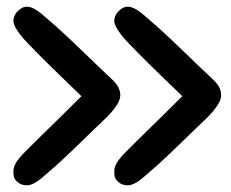

<svg xmlns="http://www.w3.org/2000/svg" viewBox="-20 -554 690 573"><path d="M350 -95Q372 -117 387.5 -132.5Q403 -148 420.5 -165Q438 -182 462 -205.5Q486 -229 524 -267Q488 -302 464.5 -324.5Q441 -347 424.5 -363.5Q408 -380 394 -394Q380 -408 362 -427Q347 -442 334 -461Q321 -480 321 -491Q321 -506 332 -519Q339 -526 346 -530Q353 -534 362 -534Q371 -534 383.5 -527.5Q396 -521 414 -505Q452 -473 490.5 -436.5Q529 -400 567 -363Q598 -334 619 -313.5Q640 -293 640 -270Q640 -258 632 -244.5Q624 -231 612.5 -218Q601 -205 588.5 -193.5Q576 -182 567 -173Q529 -136 490.5 -99Q452 -62 414 -30Q396 -14 383.5 -7.5Q371 -1 362 -1Q353 -1 345.5 -3.5Q338 -6 330 -14Q323 -21 322 -28.5Q321 -36 321 -44Q321 -54 327.5 -66Q334 -78 350 -95ZM49 -95Q71 -117 86.5 -132.5Q102 -148 119.5 -165Q137 -182 161 -205.5Q185 -229 223 -267Q187 -302 163.5 -324.5Q140 -347 123.5 -363.5Q107 -380 93 -394Q79 -408 61 -427Q46 -442 33 -461Q20 -480 20 -491Q20 -506 31 -519Q38 -526 45 -530Q52 -534 61 -534Q70 -534 82.5 -527.5Q95 -521 113 -505Q151 -473 189.5 -436.5Q228 -400 266 -363Q297 -334 318 -313.5Q339 -293 339 -270Q339 -258 331 -244.5Q323 -231 311.5 -218Q300 -205 287.5 -193.5Q275 -182 266 -173Q228 -136 189.5 -99Q151 -62 113 -30Q95 -14 82.5 -7.5Q70 -1 61 -1Q52 -1 44.5 -3.5Q37 -6 29 -14Q22 -21 21 -28.5Q20 -36 20 -44Q20 -54 26.5 -66Q33 -78 49 -95Z"/></svg>

Font: Sniglet
Style: Regular
Weight: 400
Designer: Haley Fiege
Foundry: Haley Fiege, Pablo Impallari, Brenda Gallo
Version: Version 2.000; ttfautohint (v0.95) -l 8 -r 50 -G 200 -x 14 -